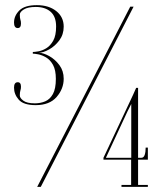

<svg xmlns="http://www.w3.org/2000/svg" viewBox="-20 -726 630 746"><path d="M118.5 -317.5Q71.5 -317.5 53 -338.5Q34.5 -359.5 34.5 -385.5Q34.5 -406.5 49 -406.5Q61.5 -406.5 61.5 -389Q61.5 -380.5 59.2 -374.2Q57 -368 57 -355Q57 -345 70.8 -334.8Q84.5 -324.5 115.5 -324.5Q137 -324.5 155.5 -332.2Q174 -340 185.5 -360.5Q197 -381 197 -419.5Q197 -454 186 -473.8Q175 -493.5 159.2 -502.8Q143.5 -512 129 -514.8Q114.5 -517.5 107.5 -517.5V-524Q114.5 -524 129.2 -526.5Q144 -529 159.8 -538.5Q175.5 -548 186.8 -568Q198 -588 198 -623Q198 -661.5 176.8 -680.2Q155.5 -699 119 -699Q88 -699 72.5 -689.2Q57 -679.5 57 -669.5Q57 -656 59.2 -649.8Q61.5 -643.5 61.5 -635Q61.5 -617 49 -617Q34.5 -617 34.5 -638.5Q34.5 -664.5 55 -685.2Q75.5 -706 123 -706Q169.5 -706 198.5 -683Q227.5 -660 227.5 -622.5Q227.5 -592 210.5 -569.2Q193.5 -546.5 171 -534Q148.5 -521.5 131.5 -521Q149 -520.5 171.5 -508Q194 -495.5 210.8 -473Q227.5 -450.5 227.5 -420Q227.5 -381 200 -349.2Q172.5 -317.5 118.5 -317.5ZM124.5 0 486 -700H499L138.5 0ZM452 0V-7.5H489.5V-105.5H382V-113L489 -340.5Q494 -351 497 -357.5Q500 -364 509 -384.5H516.5V-113H529.5Q538.5 -113 542.2 -124.2Q546 -135.5 546 -152.5H554.5V-105.5H516.5V-7.5H554.5V0ZM490 -322 475.5 -293.5 391.5 -113H490Z"/></svg>

Font: Imbue 100pt Thin
Style: Regular
Weight: 100
Designer: Tyler Finck
Foundry: Etcetera Type Company
Version: Version 1.102; ttfautohint (v1.8.3)